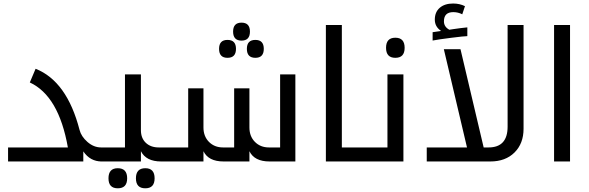

<svg xmlns="http://www.w3.org/2000/svg" viewBox="-20 -899 3279 1069"><path d="M24.9 -78.1V0H443.8V-56.2C469.2 -18.7 503.3 0 545.9 0H559.1V-78.1H543C515.6 -78.1 490.3 -88.3 467 -108.6C443.8 -129 429 -151.4 422.9 -175.8C376 -356.8 294.4 -470.2 178.2 -516.1L146 -439.9C253.4 -390.1 324.1 -269.5 357.9 -78.1Z M539.1 -78.1V0H764.6V-57.1C783.9 -19 821.3 0 877 0H899.9V-78.1H863.8C833.8 -78.1 809.8 -86.8 791.7 -104C773.7 -121.3 764.6 -144.5 764.6 -173.8V-484.9H675.8V-78.1ZM635.7 37.6C601.2 37.6 584 56.3 584 93.8C584 130.9 601.2 149.4 635.7 149.4C670.6 149.4 688 130.9 688 93.8C688 56.3 670.6 37.6 635.7 37.6ZM789.1 37.6C754.2 37.6 736.8 56.3 736.8 93.8C736.8 130.9 754.2 149.4 789.1 149.4C823.6 149.4 840.8 130.9 840.8 93.8C840.8 56.3 823.6 37.6 789.1 37.6Z M879.9 0H1112.8V-57.1C1131.3 -19 1168.6 0 1224.6 0H1368.7V-57.1C1387.2 -19 1424.5 0 1480.5 0H1624.5V-484.9H1539.6V-78.1H1477.5C1445.6 -78.1 1419.5 -88.5 1399.2 -109.1C1378.8 -129.8 1368.7 -156.4 1368.7 -189V-407.2H1283.7V-78.1H1221.7C1189.8 -78.1 1163.7 -88.5 1143.3 -109.1C1123 -129.8 1112.8 -156.4 1112.8 -189V-407.2H1027.8V-78.1H879.9ZM1324.7 -772.9C1293.5 -772.9 1277.8 -756.3 1277.8 -723.1C1277.8 -689.6 1293.5 -672.9 1324.7 -672.9C1356 -672.9 1371.6 -689.6 1371.6 -723.1C1371.6 -756.3 1356 -772.9 1324.7 -772.9ZM1246.6 -676.8C1215.3 -676.8 1199.7 -660.2 1199.7 -627C1199.7 -593.8 1215.3 -577.1 1246.6 -577.1C1278.2 -577.1 1293.9 -593.8 1293.9 -627C1293.9 -660.2 1278.2 -676.8 1246.6 -676.8ZM1401.9 -676.8C1370.3 -676.8 1354.5 -660.2 1354.5 -627C1354.5 -593.8 1370.3 -577.1 1401.9 -577.1C1433.1 -577.1 1448.7 -593.8 1448.7 -627C1448.7 -660.2 1433.1 -676.8 1401.9 -676.8Z M1883.3 -78.1V-759.8H1794.4V0H2020.5V-78.1Z M2000.5 -78.1V0H2226.1V-484.9H2137.2V-78.1ZM2181.2 -689C2146.6 -689 2129.4 -670.2 2129.4 -632.8C2129.4 -595.7 2146.6 -577.1 2181.2 -577.1C2215.7 -577.1 2232.9 -595.7 2232.9 -632.8C2232.9 -670.2 2215.7 -689 2181.2 -689Z M2356 -78.1V0H2710C2766.3 0 2811.2 -16.7 2844.7 -50C2878.3 -83.4 2895 -127.4 2895 -182.1V-759.8H2806.2V-193.8C2806.2 -116.7 2770.8 -78.1 2700.2 -78.1H2672.9L2543.9 -625H2451.2L2580.1 -78.1ZM2582 -697.8V-746.6C2557.9 -744.3 2530.6 -740.9 2500 -736.3L2481.9 -733.4C2461.8 -744.1 2451.7 -759.8 2451.7 -780.3C2451.7 -814.5 2469.1 -831.5 2503.9 -831.5C2521.5 -831.5 2538.1 -827.5 2553.7 -819.3L2568.8 -864.7C2549 -874.5 2527 -879.4 2502.9 -879.4C2471.7 -879.4 2446.9 -871.5 2428.5 -855.7C2410.1 -839.9 2400.9 -817.9 2400.9 -789.6C2400.9 -763.2 2412.6 -742.2 2436 -726.6L2388.7 -719.7V-673.3C2408.5 -677.2 2443 -682.3 2491.9 -688.5C2540.9 -694.7 2571 -697.8 2582 -697.8Z M3153.8 0V-759.8H3064.9V0Z"/></svg>

Font: Droid Sans Arabic
Style: Regular
Weight: 400
Foundry: Ascender Corporation
Version: Version 1.00